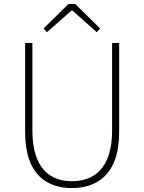

<svg xmlns="http://www.w3.org/2000/svg" viewBox="-20 -945 734 978"><path d="M346 13C464 13 587 -47 587 -272V-726H551V-280C551 -81 453 -22 346 -22C241 -22 145 -81 145 -280V-726H108V-272C108 -47 228 13 346 13ZM219 -781 344 -891H349L473 -781L490 -800L363 -925H329L202 -800Z"/></svg>

Font: Noto Sans CJK SC Thin
Style: Regular
Weight: 100
Designer: Ryoko NISHIZUKA 西塚涼子 (kana, bopomofo & ideographs); Paul D. Hunt (Latin, Greek & Cyrillic); Sandoll Communications 산돌커뮤니
Foundry: Adobe
Version: Version 2.004;hotconv 1.0.118;makeotfexe 2.5.65603